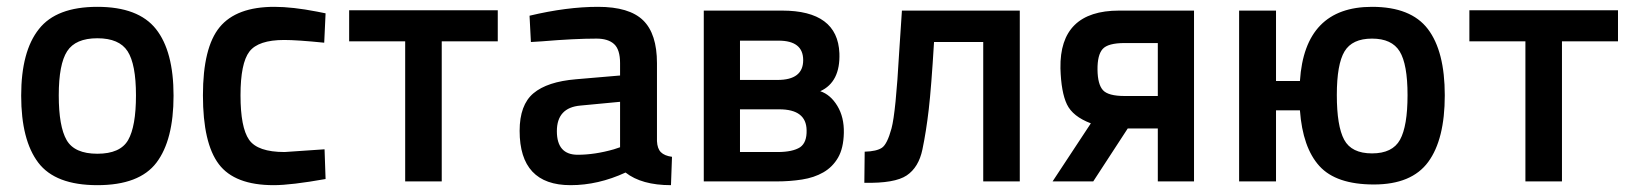

<svg xmlns="http://www.w3.org/2000/svg" viewBox="-20 -531 4786 562"><path d="M94 -446Q145 -511 265 -511Q385 -511 436.5 -446Q488 -381 488 -251Q488 -121 438 -55Q388 11 265 11Q142 11 92 -55Q42 -121 42 -251Q42 -381 94 -446ZM175 -121Q198 -81 265 -81Q332 -81 355 -121Q378 -161 378 -252Q378 -343 353.5 -381Q329 -419 265 -419Q201 -419 176.5 -381Q152 -343 152 -252Q152 -161 175 -121Z M783 -511Q836 -511 908 -497L933 -492L929 -406Q850 -414 812 -414Q736 -414 710 -380Q684 -346 684 -252Q684 -158 709 -122Q734 -86 813 -86L930 -94L933 -7Q832 11 781 11Q667 11 620.5 -50.5Q574 -112 574 -252Q574 -392 623 -451.5Q672 -511 783 -511Z M1002 -501H1437V-410H1273V0H1166V-410H1002Z M1903 -346V-118Q1904 -96 1914.5 -85.5Q1925 -75 1947 -72L1944 11Q1858 11 1811 -26Q1731 11 1650 11Q1501 11 1501 -148Q1501 -224 1541.5 -258Q1582 -292 1666 -299L1795 -310V-346Q1795 -386 1777.5 -402Q1760 -418 1726 -418Q1662 -418 1566 -410L1534 -408L1530 -485Q1639 -511 1730.5 -511Q1822 -511 1862.5 -471.5Q1903 -432 1903 -346ZM1679 -222Q1610 -216 1610 -147Q1610 -78 1671 -78Q1721 -78 1777 -94L1795 -100V-233Z M2341 -150Q2342 -114 2322 -100Q2300 -86 2256 -86H2146V-211H2261Q2340 -211 2341 -150ZM2331 -355Q2331 -297 2256 -297H2146V-412H2259Q2331 -412 2331 -355ZM2254 0Q2292 0 2327.5 -5.5Q2363 -11 2390 -26.5Q2417 -42 2433 -69.5Q2449 -97 2450 -142Q2451 -188 2431 -221Q2411 -254 2381 -264Q2440 -291 2437 -375Q2432 -500 2269 -500H2040V0Z M2858 0V-408H2714Q2706 -275 2698.5 -210.5Q2691 -146 2680 -93.5Q2669 -41 2634 -17.5Q2599 6 2510 4L2511 -87Q2546 -88 2561.5 -98.5Q2577 -109 2589.5 -155Q2602 -201 2612 -379L2620 -500H2965V0Z M3061 0 3173 -170Q3120 -190 3103 -225.5Q3086 -261 3084 -331Q3081 -500 3256 -500H3475V0H3369V-155H3281L3180 0ZM3369 -405H3272Q3223 -405 3207.5 -387.5Q3192 -370 3192.5 -327Q3193 -284 3208.5 -267Q3224 -250 3272 -250H3369Z M3607 -500H3715V-294H3785Q3799 -511 3996 -511Q4110 -511 4159.5 -446Q4209 -381 4209 -252Q4209 -123 4160.5 -57Q4112 9 4001.5 9Q3891 9 3842 -45Q3793 -99 3785 -208H3715V0H3607ZM3893 -253Q3893 -162 3914.5 -122Q3936 -82 3996 -82Q4056 -82 4078 -122Q4100 -162 4100 -252.5Q4100 -343 4077 -380.5Q4054 -418 3996 -418Q3938 -418 3915.5 -380.5Q3893 -343 3893 -253Z M4281 -501H4716V-410H4552V0H4445V-410H4281Z"/></svg>

Font: Titillium Web[RUS by Daymarius]
Style: Regular
Weight: 600
Designer: Cyrillization by Daymarius
Foundry: Cyrillization by Daymarius
Version: Version 1.002 September 11, 2018